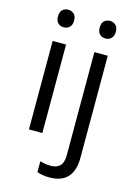

<svg xmlns="http://www.w3.org/2000/svg" viewBox="-142 -808 789 1122"><g transform="rotate(15 252.5 -247.0)"><path d="M166.5 -535.2V0H85.4V-535.2ZM127 -735.4Q147 -735.4 161.4 -722.4Q175.8 -709.5 175.8 -682.1Q175.8 -655.3 161.4 -642.1Q147 -628.9 127 -628.9Q106 -628.9 92 -642.1Q78.1 -655.3 78.1 -682.1Q78.1 -709.5 92 -722.4Q106 -735.4 127 -735.4ZM273.4 240.2Q248.5 240.2 230 236.6Q211.4 232.9 197.8 228V162.1Q212.9 167 228.5 169.7Q244.1 172.4 263.7 172.4Q296.9 172.4 317.4 153.8Q337.9 135.3 337.9 86.4V-535.2H418.9V84.5Q418.9 133.3 403.3 168.2Q387.7 203.1 355.5 221.7Q323.2 240.2 273.4 240.2ZM330.6 -682.1Q330.6 -709.5 344.5 -722.4Q358.4 -735.4 379.4 -735.4Q399.4 -735.4 413.8 -722.4Q428.2 -709.5 428.2 -682.1Q428.2 -655.3 413.8 -642.1Q399.4 -628.9 379.4 -628.9Q358.4 -628.9 344.5 -642.1Q330.6 -655.3 330.6 -682.1Z"/></g></svg>

Font: Wonky
Style: Regular
Weight: 400
Designer: Monotype Design Team
Foundry: Monotype Imaging Inc.
Version: Version 3.000